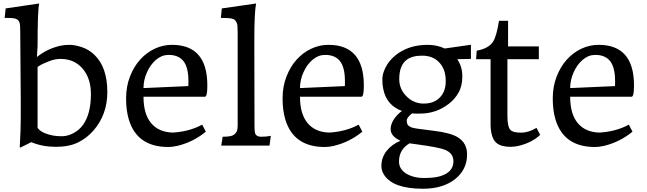

<svg xmlns="http://www.w3.org/2000/svg" viewBox="-20 -853 3789 1125"><path d="M163.1 -20 100.6 11.2 95.7 10.3Q101.6 -95.2 101.6 -156.7V-267.1L98.6 -666.5Q98.6 -710 94.7 -719.5Q90.8 -729 86.7 -733.9Q82.5 -738.8 75 -741.9Q67.4 -745.1 58.1 -746.1Q44.9 -748 19.5 -748H7.3L13.2 -803.7L209.5 -832.5Q200.2 -791 200.2 -583.5L196.3 -519Q257.3 -567.9 334 -585Q357.4 -590.3 387.9 -590.3Q418.5 -590.3 459.7 -576.7Q501 -563 534.2 -530.8Q608.9 -458 608.9 -313.5Q608.9 -182.1 528.3 -88.9Q490.2 -44.4 437.7 -18.6Q385.3 7.3 306.9 7.3Q228.5 7.3 163.1 -20ZM200.2 -104Q221.7 -72.3 292 -58.6Q312.5 -54.7 343.5 -54.7Q374.5 -54.7 408.4 -71.8Q442.4 -88.9 465.8 -120.6Q512.7 -185.1 512.7 -301.3Q512.7 -395 463.4 -451.7Q414.6 -507.8 335 -507.8Q301.3 -507.8 267.1 -494.1Q210.4 -471.7 199.2 -459L200.2 -459.5Z M994.1 -76.2Q1090.8 -82.5 1164.6 -122.6L1186 -81.5Q1112.3 -20.5 1018.1 2Q989.7 8.3 966.3 8.3Q782.2 8.3 734.4 -154.3Q718.8 -206.5 718.8 -276.1Q718.8 -345.7 741.5 -404.3Q764.2 -462.9 801.5 -504.2Q838.9 -545.4 887.2 -567.9Q935.5 -590.3 987.3 -590.3Q1194.8 -590.3 1194.8 -353V-348.1Q1194.8 -286.1 1180.2 -286.1H820.8Q820.8 -184.1 866 -130.9Q911.1 -77.6 994.1 -76.2ZM1083.5 -348.6Q1084 -358.9 1084 -364.3V-380.4Q1084 -495.1 1020.5 -521.5Q997.6 -531.2 971.4 -531.2Q945.3 -531.2 927.2 -523.4Q909.2 -515.6 893.3 -502Q877.4 -488.3 864.3 -470Q851.1 -451.7 841.3 -429.7Q820.8 -384.3 820.8 -336.9Z M1480.5 -832.5Q1470.2 -779.3 1470.2 -618.7V-583.5L1471.2 -116.2Q1471.2 -76.2 1477.1 -66.4Q1486.3 -51.8 1509.8 -51.8Q1542.5 -51.8 1566.9 -57.1L1559.1 0H1276.4L1284.7 -51.8Q1335.4 -51.8 1349.9 -63Q1364.3 -74.2 1368.4 -86.2Q1372.6 -98.1 1372.6 -115.7V-666.5Q1372.6 -708 1367.4 -718.3Q1362.3 -728.5 1358.2 -733.6Q1354 -738.8 1345.5 -741.9Q1336.9 -745.1 1325.7 -746.1Q1310.1 -748 1273.9 -748L1279.8 -803.7Z M1911.1 -76.2Q2007.8 -82.5 2081.5 -122.6L2103 -81.5Q2029.3 -20.5 1935.1 2Q1906.7 8.3 1883.3 8.3Q1699.2 8.3 1651.4 -154.3Q1635.7 -206.5 1635.7 -276.1Q1635.7 -345.7 1658.4 -404.3Q1681.2 -462.9 1718.5 -504.2Q1755.9 -545.4 1804.2 -567.9Q1852.5 -590.3 1904.3 -590.3Q2111.8 -590.3 2111.8 -353V-348.1Q2111.8 -286.1 2097.2 -286.1H1737.8Q1737.8 -184.1 1783 -130.9Q1828.1 -77.6 1911.1 -76.2ZM2000.5 -348.6Q2001 -358.9 2001 -364.3V-380.4Q2001 -495.1 1937.5 -521.5Q1914.6 -531.2 1888.4 -531.2Q1862.3 -531.2 1844.2 -523.4Q1826.2 -515.6 1810.3 -502Q1794.4 -488.3 1781.2 -470Q1768.1 -451.7 1758.3 -429.7Q1737.8 -384.3 1737.8 -336.9Z M2394 -188.5Q2363.3 -164.1 2363.3 -146.7Q2363.3 -129.4 2369.9 -120.8Q2376.5 -112.3 2390.1 -106.9Q2407.7 -100.1 2477.1 -92.3L2523.9 -86.4Q2621.6 -74.2 2663.6 -47.9Q2716.8 -14.2 2716.8 51.8Q2716.8 141.6 2645 197.8Q2573.7 252.9 2458.5 252.9Q2286.1 252.9 2231.9 173.8Q2214.8 148.4 2214.8 120.6Q2214.8 92.8 2222.9 71Q2231 49.3 2245.6 30.8Q2276.4 -7.8 2326.7 -28.3Q2269 -54.2 2269 -96.2Q2269 -139.6 2312.5 -183.6Q2324.2 -195.8 2335.4 -202.6Q2245.6 -235.8 2226.1 -329.1Q2220.2 -355.5 2220.2 -388.2Q2220.2 -420.9 2239.5 -458.7Q2258.8 -496.6 2293.5 -525.9Q2370.6 -590.3 2486.3 -590.3Q2540 -590.3 2585.9 -568.8L2739.3 -590.8V-507.8L2659.2 -506.3Q2689 -462.4 2689 -405.8Q2689 -349.1 2666.7 -310.1Q2644.5 -271 2608.9 -244.1Q2535.6 -187.5 2441.9 -187.5Q2425.3 -187.5 2413.3 -187.5Q2401.4 -187.5 2394 -188.5ZM2462.4 -246.1Q2492.2 -246.1 2515.4 -254.6Q2538.6 -263.2 2555.7 -280.3Q2591.8 -315.4 2591.8 -378.4Q2591.8 -444.3 2556.2 -484.4Q2518.6 -526.9 2453.6 -526.9Q2394.5 -526.9 2362.8 -502.4Q2319.3 -469.7 2319.3 -389.2Q2319.3 -332 2360.4 -290Q2403.3 -246.1 2462.4 -246.1ZM2379.9 -13.2Q2317.9 22.9 2317.9 93.3Q2317.9 138.7 2361.8 165Q2403.8 189.9 2459.7 189.9Q2515.6 189.9 2546.9 182.6Q2578.1 175.3 2598.1 162.1Q2636.7 137.2 2636.7 91.8Q2636.7 43.9 2586.4 24.4Q2551.3 10.3 2429.7 -6.3Z M3123.5 -104 3145 -62.5Q3096.7 -17.6 3021.5 1Q2997.6 7.3 2971.2 7.3Q2944.8 7.3 2922.6 1.5Q2900.4 -4.4 2885.7 -18.6Q2857.4 -45.9 2854.5 -115.7V-506.3H2769.5L2773.4 -556.2Q2841.8 -568.4 2868.2 -607.4Q2889.2 -638.7 2903.8 -731H2957V-581.1H3137.2V-506.3H2953.1V-172.4Q2953.1 -111.3 2970.7 -91.8Q2985.4 -75.7 3031.7 -75.7Q3078.1 -75.7 3123.5 -104Z M3494.1 -76.2Q3590.8 -82.5 3664.6 -122.6L3686 -81.5Q3612.3 -20.5 3518.1 2Q3489.7 8.3 3466.3 8.3Q3282.2 8.3 3234.4 -154.3Q3218.8 -206.5 3218.8 -276.1Q3218.8 -345.7 3241.5 -404.3Q3264.2 -462.9 3301.5 -504.2Q3338.9 -545.4 3387.2 -567.9Q3435.5 -590.3 3487.3 -590.3Q3694.8 -590.3 3694.8 -353V-348.1Q3694.8 -286.1 3680.2 -286.1H3320.8Q3320.8 -184.1 3366 -130.9Q3411.1 -77.6 3494.1 -76.2ZM3583.5 -348.6Q3584 -358.9 3584 -364.3V-380.4Q3584 -495.1 3520.5 -521.5Q3497.6 -531.2 3471.4 -531.2Q3445.3 -531.2 3427.2 -523.4Q3409.2 -515.6 3393.3 -502Q3377.4 -488.3 3364.3 -470Q3351.1 -451.7 3341.3 -429.7Q3320.8 -384.3 3320.8 -336.9Z"/></svg>

Font: HeadlandOne
Style: Regular
Weight: 400
Designer: Gary Lonergan
Foundry: Sorkin Type Co.
Version: Version 1.002